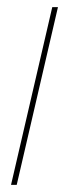

<svg xmlns="http://www.w3.org/2000/svg" viewBox="-20 -520 194 540"><path d="M143 -500 27 0H11L127 -500Z"/></svg>

Font: Prodigy Sans Thin
Style: Italic
Weight: 100
Italic angle: -13°
Designer: Wei Huang
Foundry: Wei Huang
Version: Version 1.003; ttfautohint (v1.8.3)